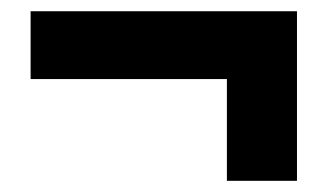

<svg xmlns="http://www.w3.org/2000/svg" viewBox="-20 -410 580 340"><path d="M34.2 -270V-390.1H505.9V-89.8H381.8V-270Z"/></svg>

Font: Source Sans Pro Black
Style: Regular
Weight: 900
Designer: Paul D. Hunt
Foundry: Adobe Systems Incorporated
Version: Version 2.020;PS 2.0;hotconv 1.0.86;makeotf.lib2.5.63406